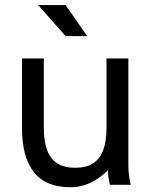

<svg xmlns="http://www.w3.org/2000/svg" viewBox="-20 -743 604 772"><path d="M156.2 -507.8H68.4V-228.5Q68.4 -111.3 116.2 -50.8Q164.1 9.8 262.7 9.8Q293.5 9.8 320.1 1.2Q346.7 -7.3 370.1 -22.7Q393.6 -38.1 414.1 -58.6Q414.1 -43.9 416 -30.5Q418 -17.1 419.9 -8.5Q421.9 0 421.9 0H505.9Q505.9 0 503.4 -10Q501 -20 498.5 -38.6Q496.1 -57.1 496.1 -82V-507.8H408.2V-228.5Q408.2 -175.3 395 -139.6Q381.8 -104 354 -86.2Q326.2 -68.4 282.2 -68.4Q238.3 -68.4 210.4 -86.2Q182.6 -104 169.4 -139.6Q156.2 -175.3 156.2 -228.5ZM243.7 -597.7H330.6L243.7 -722.7H133.3Z"/></svg>

Font: Giphurs
Style: Regular
Weight: 400
Version: Version 2.010